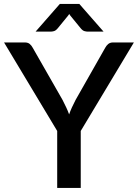

<svg xmlns="http://www.w3.org/2000/svg" viewBox="-23 -930 683 950"><path d="M376.5 -282 639.5 -720H536.5C526.5 -720 518.3 -717.2 512 -711.8C505.7 -706.2 500.8 -700.2 497.5 -693.5L351 -435.5C344.3 -422.5 338.3 -410.2 333 -398.8C327.7 -387.2 323 -375.7 319 -364C315 -375.3 310.2 -386.8 304.7 -398.5C299.2 -410.2 293.2 -422.5 286.5 -435.5L139 -693.5C135 -701.2 130 -707.5 124 -712.5C118 -717.5 109.8 -720 99.5 -720H-3L260 -282V0H376.5ZM489.5 -773.5 369.5 -910.5H273L153 -773.5H227.5C232.2 -773.5 237.7 -774.3 244 -776C250.3 -777.7 256.8 -782.7 263.5 -791L313 -851.5C314.3 -853.2 315.5 -854.8 316.5 -856.2C317.5 -857.8 318.5 -859.3 319.5 -861C320.5 -859.3 321.5 -857.8 322.5 -856.2C323.5 -854.8 324.7 -853.2 326 -851.5L375.5 -791C382.2 -782.7 388.7 -777.7 395 -776C401.3 -774.3 406.8 -773.5 411.5 -773.5Z"/></svg>

Font: Lato Semibold
Style: Regular
Weight: 600
Designer: Lukasz Dziedzic
Foundry: tyPoland Lukasz Dziedzic
Version: Version 2.006; 2014-01-15